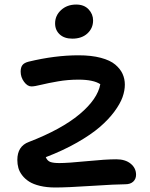

<svg xmlns="http://www.w3.org/2000/svg" viewBox="-20 -791 661 844"><path d="M297.9 -621.1Q262.7 -621.1 242.4 -639.9Q222.2 -658.7 222.2 -688Q222.2 -722.7 248.5 -746.8Q274.9 -771 314.9 -771Q349.6 -771 369.4 -750Q389.2 -729 389.2 -701.2Q389.2 -667 364.3 -644Q339.4 -621.1 297.9 -621.1ZM223.1 33.2Q185.5 33.2 156 26.1Q126.5 19 108.2 7.3Q89.8 -4.4 77.6 -20.3Q65.4 -36.1 60.8 -52.7Q56.2 -69.3 56.2 -87.9Q56.2 -148.4 106.9 -167Q250 -222.2 329.6 -288.8Q409.2 -355.5 420.9 -420.9Q390.6 -440.9 325.2 -440.9Q278.3 -440.9 234.9 -433.3Q191.4 -425.8 161.6 -418.5Q131.8 -411.1 118.2 -411.1Q100.6 -411.1 85.7 -431.4Q70.8 -451.7 70.8 -476.1Q70.8 -494.6 78.6 -504.9Q86.4 -515.1 106 -520Q221.7 -547.9 325.2 -547.9Q381.8 -547.9 423.1 -536.9Q464.4 -525.9 486.6 -507.1Q508.8 -488.3 518.8 -466.3Q528.8 -444.3 528.8 -418.9Q528.8 -392.6 518.6 -363.8Q508.3 -335 482.7 -300.3Q457 -265.6 418.5 -232.4Q379.9 -199.2 318.8 -164.3Q257.8 -129.4 181.2 -100.1Q188 -84 201.2 -79.1Q214.4 -74.2 241.2 -74.2Q278.3 -74.2 361.8 -82.5Q445.3 -90.8 491.2 -90.8Q530.8 -90.8 554.4 -71.5Q578.1 -52.2 578.1 -22.9Q578.1 -4.4 565.7 7.3Q553.2 19 530.8 19Q491.2 19 383.1 26.1Q274.9 33.2 223.1 33.2Z"/></svg>

Font: Shantell Sans Irregular Bouncy
Style: Regular
Weight: 500
Designer: Stephen Nixon, Anya Danilova, Shantell Martin
Foundry: Arrow Type
Version: Version 1.006;[9816181b4]